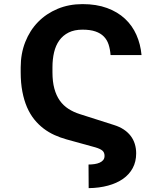

<svg xmlns="http://www.w3.org/2000/svg" viewBox="-20 -742 805 953"><path d="M82.7 -407.7Q82.7 -476.2 105.5 -533.7Q128.2 -591.3 169 -633Q209.9 -674.7 266.2 -698.2Q322.4 -721.6 389.6 -721.6Q458.8 -721.6 511.4 -702.2Q563.9 -682.9 600.3 -649Q636.7 -615.1 657.1 -568.9Q677.6 -522.7 682.5 -468.8H528.8Q526.6 -497.9 519 -521.1Q511.4 -544.4 495.4 -560.7Q479.4 -577.1 453.7 -585.9Q427.9 -594.8 389.6 -594.8Q349.1 -594.8 320.7 -580.6Q292.3 -566.4 274.3 -541.4Q256.4 -516.3 248.4 -482.2Q240.4 -448.2 240.4 -408.4V-383.2Q240.4 -336.6 249.8 -302.2Q259.2 -267.8 276.6 -243.1Q294 -218.4 319.2 -202.1Q344.5 -185.7 375.7 -175.8L546.2 -121.4Q573.5 -112.9 594.1 -99.3Q614.7 -85.6 628.6 -67.5Q642.4 -49.4 649.1 -27.5Q655.9 -5.7 655.9 19.2Q655.9 60.4 638.8 92.2Q621.8 123.9 590.6 145.8Q559.3 167.6 516 179.3Q472.7 191.1 420.1 191.8L419.4 74.6Q435 74.6 449.4 72.4Q463.8 70.3 474.8 65.3Q485.8 60.4 492.4 52.2Q498.9 44 498.9 31.6Q498.9 14.6 488.1 5.5Q477.3 -3.6 453.1 -10.7L309.3 -50.4Q278.8 -58.9 250.2 -71.9Q221.6 -84.9 196.4 -104Q171.2 -123.2 150.2 -149.1Q129.3 -175.1 114.3 -209.3Q99.4 -243.6 91.1 -286.8Q82.7 -329.9 82.7 -383.2Z"/></svg>

Font: Cannonade
Style: Bold
Weight: 700
Designer: Rasmus Andersson
Foundry: rsms
Version: Version 3.012;git-f93a4a705